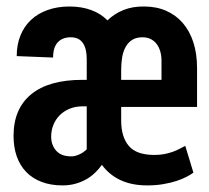

<svg xmlns="http://www.w3.org/2000/svg" viewBox="-20 -558 640 588"><path d="M430.7 9.8Q383.8 9.8 349.1 -6.3Q314.5 -22.5 292 -53.2Q283.2 -40.5 271.2 -29.1Q259.3 -17.6 244.4 -9Q229.5 -0.5 211.2 4.6Q192.9 9.8 171.4 9.8Q135.3 9.8 107.2 -1Q79.1 -11.7 60.1 -31.5Q41 -51.3 31.2 -79.3Q21.5 -107.4 21.5 -142.1Q21.5 -224.6 75.2 -269Q128.9 -313.5 232.9 -313.5H245.6V-377.4Q245.6 -409.2 233.6 -426.5Q221.7 -443.8 196.8 -443.8Q171.4 -443.8 157 -428.5Q142.6 -413.1 142.6 -381.8L31.2 -386.2Q31.2 -420.9 42.5 -449Q53.7 -477.1 74.7 -496.8Q95.7 -516.6 125.7 -527.3Q155.8 -538.1 192.9 -538.1Q229.5 -538.1 259 -527.3Q288.6 -516.6 309.1 -495.6Q330.1 -516.1 358.2 -527.3Q386.2 -538.6 421.4 -538.1Q459 -538.1 489 -524.9Q519 -511.7 540 -487.3Q561 -462.9 572.3 -428Q583.5 -393.1 583.5 -349.1V-230.5H351.1V-189Q351.1 -138.7 374.5 -111.1Q397.9 -83.5 452.6 -83.5Q470.2 -83.5 483.6 -86.2Q497.1 -88.9 508.3 -92.8Q519.5 -96.7 529.1 -101.8Q538.6 -106.9 547.4 -111.3L572.3 -29.3Q564.5 -23.4 551.5 -16.6Q538.6 -9.8 520.8 -3.9Q502.9 2 480.2 5.9Q457.5 9.8 430.7 9.8ZM351.1 -313.5H474.6V-372.6Q474.6 -387.7 470.7 -400.9Q466.8 -414.1 459.5 -423.6Q452.1 -433.1 441.4 -438.5Q430.7 -443.8 416.5 -443.8Q397.9 -443.8 385.5 -436.3Q373 -428.7 365.2 -415Q357.4 -401.4 354.2 -383.1Q351.1 -364.7 351.1 -343.8ZM198.2 -79.1Q210 -79.1 222.7 -85Q235.4 -90.8 245.6 -100.6V-232.4H233.9Q210.9 -232.4 192.9 -224.9Q174.8 -217.3 162.4 -204.6Q149.9 -191.9 143.3 -175Q136.7 -158.2 136.7 -140.1Q136.7 -113.8 152.1 -96.4Q167.5 -79.1 198.2 -79.1Z"/></svg>

Font: Roboto Mono
Style: Regular
Weight: 500
Designer: Google
Version: Version 2.000986; 2015; ttfautohint (v1.3)